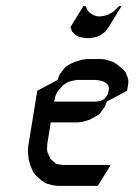

<svg xmlns="http://www.w3.org/2000/svg" viewBox="-20 -604 455 624"><path d="M70.8 -110.8 71.8 -128.9 101.1 -309.1 167 -344.2 172.9 -359.9 179.2 -369.1 189 -381.8 193.8 -387.2 206.1 -395 223.1 -402.8 248 -410.2 263.2 -412.1H310.1L324.2 -410.2L347.2 -402.8L359.9 -395L380.9 -377.9L388.2 -369.1L395 -352.1L397 -344.2V-335L396 -326.2L393.1 -309.1L327.1 -273.9L320.8 -257.8L314.9 -249L305.2 -235.8L299.8 -231L288.1 -224.1L271 -214.8L247.1 -208L231.9 -206.1H145L133.8 -137.2L132.8 -120.1L133.8 -110.8L137.2 -103L143.1 -89.8L146 -85.9L155.8 -77.1L162.1 -71.8L169.9 -69.8L185.1 -67.9H339.8L297.9 0H167L150.9 -2L129.9 -7.8L115.2 -17.1L96.2 -34.2L88.9 -43L78.1 -67.9L73.2 -85.9ZM155.8 -273.9H294.9L305.2 -275.9L309.1 -276.9L316.9 -280.8L324.2 -288.1L329.1 -295.9L331.1 -300.8L333 -309.1L334 -316.9L333 -323.2L332 -326.2L328.1 -331.1L321.8 -335.9L314 -339.8L307.1 -341.8L292 -344.2H229L212.9 -340.8L205.1 -338.9L196.8 -335L184.1 -326.2L180.2 -321.8L168.9 -309.1L164.1 -300.8L160.2 -292ZM209 -516.1 251 -584H258.8L264.2 -570.8L268.1 -565.9L276.9 -559.1L285.2 -554.2L293 -551.8L299.8 -550.8H307.1L314.9 -551.8L332 -556.2L335.9 -559.1L348.1 -565.9L367.2 -584H375L333 -516.1L323.2 -502L317.9 -498L305.2 -488.8L295.9 -484.9L289.1 -482.9L272.9 -480H257.8L243.2 -482.9L234.9 -484.9L228 -488.8L217.8 -498L213.9 -502ZM336.9 -405.8Z"/></svg>

Font: Petahja
Style: Italic
Weight: 400
Designer: T. Christopher White
Version: Version 1.1